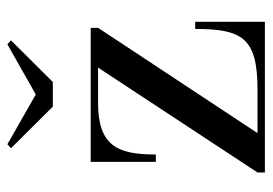

<svg xmlns="http://www.w3.org/2000/svg" viewBox="-126 -594 720 507"><g transform="rotate(-90 233.5 -340.0)"><path d="M238 -605 106.5 -680 96 -670.5 206 -560H271L381 -670.5L370.5 -680ZM216 -440.5H309L32 -19.5V0H430V-184H411C411 -60 387.5 -19.5 251 -19.5H136L414 -440.5V-460H60V-288H79.5C79.5 -389 102 -440.5 216 -440.5Z"/></g></svg>

Font: Bodoni* 11
Style: Regular
Weight: 400
Version: Version 2.3